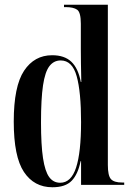

<svg xmlns="http://www.w3.org/2000/svg" viewBox="-20 -780 557 810"><path d="M201 10Q124 10 81 -54.5Q38 -119 38 -267Q38 -416 81.5 -481.5Q125 -547 200 -547Q252 -547 281 -519.5Q310 -492 321 -434H323Q322 -479 321.5 -511Q321 -543 321 -572V-680Q321 -728 305.5 -739Q290 -750 257 -750H250V-760H435V-84Q435 -39 448 -24.5Q461 -10 495 -10H504V0H322V-100H320Q309 -45 282.5 -17.5Q256 10 201 10ZM234 -9Q280 -9 301 -73Q322 -137 322 -265Q322 -392 303.5 -458.5Q285 -525 236 -525Q207 -525 188.5 -501Q170 -477 161.5 -420Q153 -363 153 -264Q153 -168 161.5 -112.5Q170 -57 187.5 -33Q205 -9 234 -9Z"/></svg>

Font: Noto Serif Display ExtraCondensed SemiBold
Style: Regular
Weight: 600
Width: 2
Designer: Monotype Design Team
Foundry: Monotype Imaging Inc.
Version: Version 2.009